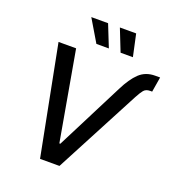

<svg xmlns="http://www.w3.org/2000/svg" viewBox="-164 -1073 1099 1202"><g transform="rotate(20 385.5 -472.0)"><path d="M553.7 -580.1Q591.8 -656.7 633.5 -696.3Q675.3 -735.8 738.8 -735.8H771.5L754.9 -635.7H741.7Q713.4 -635.7 699.2 -618.4Q685.1 -601.1 667 -566.9L368.7 0H239.3L97.7 -727.5H214.8L319.8 -132.3H326.2ZM485.8 -796.9 427.7 -943.8H536.1L567.9 -796.9ZM324.7 -796.9 237.3 -943.8H349.1L407.7 -796.9Z"/></g></svg>

Font: Inter 17pt Medium
Style: Italic
Weight: 500
Italic angle: -9.3988°
Version: Version 4.001;git-66647c0bb